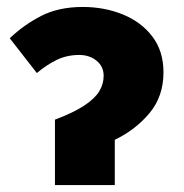

<svg xmlns="http://www.w3.org/2000/svg" viewBox="-20 -532 528 552"><path d="M138 0V-188Q191 -208 221.5 -228Q252 -248 265 -269Q278 -290 278 -314Q278 -341 257.5 -357.5Q237 -374 208 -374Q172 -374 142.5 -359.5Q113 -345 86 -322L8 -422Q49 -461 99 -486.5Q149 -512 218 -512Q280 -512 333 -490.5Q386 -469 418 -427Q450 -385 450 -324Q450 -255 410 -207Q370 -159 310 -130V0Z"/></svg>

Font: Source Sans 3 Black
Style: Regular
Weight: 900
Designer: Paul D. Hunt
Foundry: Adobe
Version: Version 3.046;hotconv 1.0.118;makeotfexe 2.5.65603